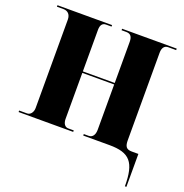

<svg xmlns="http://www.w3.org/2000/svg" viewBox="-158 -855 1155 1206"><g transform="rotate(20 419.0 -252.0)"><path d="M808 210H818V-10H774C736 -10 726 -28 726 -69V-653C726 -687 741 -704 765 -704H818V-714H453V-704H484C514 -704 526 -687 526 -653V-378H313V-656C313 -687 325 -704 349 -704H386V-714H21V-704H65C92 -704 113 -687 113 -651V-60C113 -33 97 -10 74 -10H21V0H386V-10H349C325 -10 313 -33 313 -60V-368H526V-66C526 -33 513 -10 485 -10H453V0H628C765 0 808 50 808 210Z"/></g></svg>

Font: Noto Serif Display Black
Style: Regular
Weight: 900
Designer: Monotype Design Team
Foundry: Monotype Imaging Inc.
Version: Version 2.009